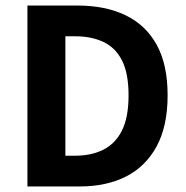

<svg xmlns="http://www.w3.org/2000/svg" viewBox="-20 -673 672 693"><path d="M79 0V-653H260Q360 -653 433 -618Q506 -583 545.5 -511.5Q585 -440 585 -329Q585 -218 545.5 -145Q506 -72 435 -36Q364 0 268 0ZM216 -111H252Q310 -111 353.5 -133Q397 -155 420.5 -202.5Q444 -250 444 -329Q444 -408 420.5 -454.5Q397 -501 353.5 -521.5Q310 -542 252 -542H216Z"/></svg>

Font: Assistant ExtraLight
Style: Bold
Weight: 700
Version: Version 3.000